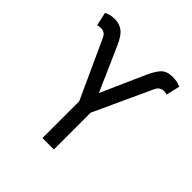

<svg xmlns="http://www.w3.org/2000/svg" viewBox="-192 -891 1046 1046"><g transform="rotate(45 331.0 -368.5)"><path d="M287.1 0V-283.2L134.8 -616.2Q127 -634.8 115.5 -641.8Q104 -648.9 87.9 -649.4Q81.5 -648.9 74.5 -647.9Q67.4 -647 63.5 -644.5L45.9 -722.7Q63 -731.4 77.1 -734.4Q91.3 -737.3 108.4 -737.3Q143.1 -737.3 169.4 -718Q195.8 -698.7 219.7 -643.6L331.1 -390.6L443.4 -643.6Q463.4 -688.5 485.6 -712.9Q507.8 -737.3 553.7 -737.3Q570.8 -737.3 585.2 -734.6Q599.6 -731.9 616.2 -724.6L597.7 -644.5Q594.7 -647 588.1 -647.9Q581.5 -648.9 574.2 -649.4Q559.1 -648.9 547.9 -641.8Q536.6 -634.8 528.3 -616.2L375 -283.2V0Z"/></g></svg>

Font: Inter V
Style: 
Weight: 400
Designer: Rasmus Andersson
Foundry: rsms
Version: Version 4.000;git-a3f224843